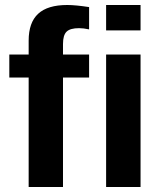

<svg xmlns="http://www.w3.org/2000/svg" viewBox="-20 -745 651 765"><path d="M540 -624H402.8V-725.1H540ZM540 0H402.8V-527.8H540ZM335 -436H231V0H94.2V-436H17.1V-527.8H94.2V-583Q94.2 -655.3 132.1 -690.2Q169.9 -725.1 248 -725.1Q280.3 -725.1 335 -716.8V-627.9Q313 -632.8 294.9 -632.8Q259.8 -632.8 245.4 -618.9Q231 -605 231 -569.8V-527.8H335Z"/></svg>

Font: Libra Sans Modern
Style: Bold
Weight: 700
Foundry: Stefan Peev, Context Ltd
Version: Version 1.000